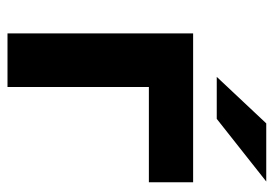

<svg xmlns="http://www.w3.org/2000/svg" viewBox="-129 -601 730 512"><g transform="rotate(90 236.0 -345.0)"><path d="M466 -377H212V0H69V-495H466ZM309 -690H464L297 -558H185Z"/></g></svg>

Font: Montserrat Ace
Style: Bold
Weight: 700
Designer: Julieta Ulanovsky
Foundry: Julieta Ulanovsky
Version: Version 1